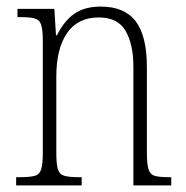

<svg xmlns="http://www.w3.org/2000/svg" viewBox="-20 -563 564 583"><path d="M29 0V-25H41Q70 -25 85 -29Q100 -33 105 -49Q110 -65 110 -99V-438Q110 -472 105 -487.5Q100 -503 85.5 -507Q71 -511 43 -511H33V-536H145L150 -456H153Q175 -500 206 -521.5Q237 -543 286 -543Q358 -543 392 -498.5Q426 -454 426 -359V-99Q426 -65 431 -49Q436 -33 450 -29Q464 -25 493 -25H500V0H385V-361Q385 -428 361.5 -469Q338 -510 280 -510Q216 -510 183.5 -462.5Q151 -415 151 -331V-98Q151 -64 156 -48.5Q161 -33 176 -29Q191 -25 220 -25H228V0Z"/></svg>

Font: Noto Serif Lao Condensed ExtraLight
Style: Regular
Weight: 200
Width: 3
Designer: Monotype Design Team
Foundry: Monotype Imaging Inc.
Version: Version 2.003; ttfautohint (v1.8.4.7-5d5b)